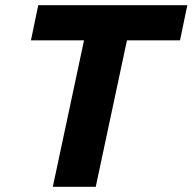

<svg xmlns="http://www.w3.org/2000/svg" viewBox="-20 -718 740 738"><path d="M303 -563H99L127 -698H700L672 -563H468L348 0H183Z"/></svg>

Font: Azeret Mono
Style: Bold Italic
Weight: 700
Italic angle: -12°
Designer: Martin Vácha
Foundry: Displaay
Version: Version 1.000; Glyphs 3.0.3, build 3074